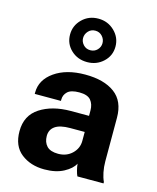

<svg xmlns="http://www.w3.org/2000/svg" viewBox="-124 -918 829 1013"><g transform="rotate(15 291.0 -412.0)"><path d="M37.6 -151.6Q37.6 -238 104.1 -281.1Q170.7 -324.2 271.5 -324.5H371.1V-353.5Q371.1 -387.9 353.3 -409.4Q335.4 -430.9 290.3 -430.9Q245.1 -430.9 226.3 -413.2Q207.5 -395.5 207.5 -369.9V-362.3H64.5V-369.9Q64.5 -439.2 129 -484.5Q193.6 -529.8 296.1 -529.8Q399.2 -529.8 457.6 -486.6Q516.1 -443.4 516.1 -352.8V-115.5Q516.1 -84.2 521.9 -55.9Q527.6 -27.6 537.1 -7.8V0H394.5Q388.9 -11.2 384.3 -29.5Q379.6 -47.9 377.9 -65.2Q363.3 -36.1 320.9 -13.3Q278.6 9.5 215.6 9.5Q140.1 9.5 88.9 -30.6Q37.6 -70.8 37.6 -151.6ZM183.1 -164.6Q183.1 -130.6 202.6 -109.7Q222.2 -88.9 264.9 -88.9Q310.8 -88.9 340.9 -117.9Q371.1 -147 371.1 -187.5V-236.6H291.5Q236.3 -236.6 209.7 -217.9Q183.1 -199.2 183.1 -164.6ZM163.3 -713.3Q163.3 -762.7 199 -797.7Q234.6 -832.8 287.3 -832.8Q338.9 -832.8 375.1 -797.7Q411.4 -762.6 411.4 -713.2Q411.4 -663.3 375.1 -629.5Q338.9 -595.7 287.3 -595.7Q234.6 -595.7 199 -629.5Q163.3 -663.3 163.3 -713.3ZM234.4 -713.1Q234.4 -693.1 249.2 -676.8Q264.1 -660.6 287.4 -660.6Q310.5 -660.6 325.6 -676.4Q340.6 -692.1 340.6 -713.1Q340.6 -734.3 325.6 -750.8Q310.5 -767.3 287.4 -767.3Q264.2 -767.3 249.3 -750.8Q234.4 -734.3 234.4 -713.1Z"/></g></svg>

Font: RobotoFlex
Style: Regular
Weight: 400
Designer: Berlow after Robertson
Foundry: Google
Version: Version 2.136